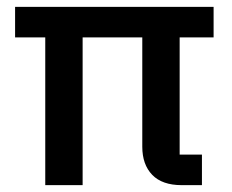

<svg xmlns="http://www.w3.org/2000/svg" viewBox="-20 -540 676 560"><path d="M504 -89H569V0H510Q453 0 424 -30Q395 -60 395 -112V-431H221V0H112V-431H24V-520H603V-431H504Z"/></svg>

Font: IBM Plex Sans Hebrew Medium
Style: Regular
Weight: 500
Designer: Mike Abbink, Paul van der Laan, Pieter van Rosmalen, Yanek Iontef
Foundry: Bold Monday
Version: Version 1.2